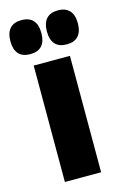

<svg xmlns="http://www.w3.org/2000/svg" viewBox="-122 -734 500 783"><g transform="rotate(-15 128.0 -342.0)"><path d="M51.5 0V-491.5H204.5V0ZM50.5 -540Q18 -540 1.8 -558.2Q-14.5 -576.5 -14.5 -609.5V-614Q-14.5 -647 1.8 -665.2Q18 -683.5 50.5 -683.5Q83.5 -683.5 99.8 -665.2Q116 -647 116 -614V-609.5Q116 -576.5 99.8 -558.2Q83.5 -540 50.5 -540ZM205 -540Q172 -540 155.8 -558.2Q139.5 -576.5 139.5 -609.5V-614Q139.5 -647 156 -665.2Q172.5 -683.5 205 -683.5Q237 -683.5 253.5 -665.2Q270 -647 270 -614V-609.5Q270 -576.5 253.5 -558.2Q237 -540 205 -540Z"/></g></svg>

Font: Anek Gurmukhi
Style: Bold
Weight: 700
Designer: Sarang Kulkarni (Gurmukhi), Yesha Goshar (Latin)
Foundry: Ek Type
Version: Version 1.003